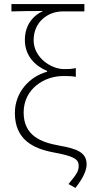

<svg xmlns="http://www.w3.org/2000/svg" viewBox="-20 -740 447 942"><path d="M350 182C389 133 405 94 405 67C405 8 359 -10 269 -26C180 -42 96 -75 96 -188C96 -304 197 -367 290 -367C315 -367 330 -367 352 -363V-406C328 -401 318 -401 294 -401C231 -401 145 -457 145 -543C145 -633 216 -684 287 -684H394V-720H36V-684C100 -686 129 -686 191 -686C137 -661 102 -612 102 -544C102 -467 151 -417 211 -392V-388C126 -365 53 -288 53 -186C53 -56 141 -11 244 8C342 26 366 41 366 73C366 101 355 116 316 163Z"/></svg>

Font: Source Sans Pro Light
Style: Regular
Weight: 300
Designer: Paul D. Hunt
Foundry: Adobe Systems Incorporated
Version: Version 3.006;hotconv 1.0.111;makeotfexe 2.5.65597